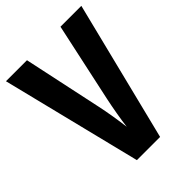

<svg xmlns="http://www.w3.org/2000/svg" viewBox="-206 -819 924 924"><g transform="rotate(-45 256.5 -357.0)"><path d="M513 -714H371L284 -311C274 -265 261 -191 256 -148C251 -191 239 -266 229 -311L143 -714H0L177 0H335Z"/></g></svg>

Font: Noto Sans Arabic UI XCn
Style: Bold
Weight: 700
Width: 2
Designer: Monotype Design Team, Nadine Chahine and Nizar Qandah
Foundry: Monotype Imaging Inc.
Version: Version 2.010